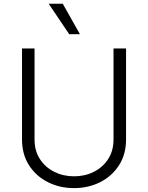

<svg xmlns="http://www.w3.org/2000/svg" viewBox="-20 -984 784 1017"><path d="M581.3 -727.3H647.7V-245.7Q647.7 -166.5 610.4 -108.7Q573.2 -50.8 510.7 -19.2Q448.2 12.4 372.2 12.4Q296.2 12.4 233.5 -19.2Q170.8 -50.8 133.7 -108.7Q96.6 -166.5 96.6 -245.7V-727.3H163V-245.7Q163 -185.4 191.4 -141.5Q219.8 -97.7 267.4 -73.9Q315 -50.1 372.2 -50.1Q429.7 -50.1 477.1 -73.9Q524.5 -97.7 552.9 -141.5Q581.3 -185.4 581.3 -245.7ZM403.4 -802.9H346.6L237.9 -964.1H312.5Z"/></svg>

Font: Inter UI Light
Style: Regular
Weight: 300
Designer: Rasmus Andersson
Foundry: rsms
Version: 3.2;8d6f07862